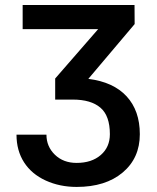

<svg xmlns="http://www.w3.org/2000/svg" viewBox="-20 -548 621 761"><path d="M369.1 -432.6H69.8V-528.3H513.2L513.7 -452.6L330.1 -235.4Q429.2 -223.1 481.7 -166.3Q534.2 -109.4 534.2 -16.1Q534.2 78.6 466.3 135.7Q398.4 192.9 283.7 192.9Q216.8 192.9 161.1 167.5Q105.5 142.1 75.4 95.5Q45.4 48.8 45.4 -14.2H164.1Q164.1 32.7 197.5 65.2Q231 97.7 283.7 97.7Q343.3 97.7 379.4 66.4Q415.5 35.2 415.5 -16.1Q415.5 -89.4 377.9 -121.3Q340.3 -153.3 268.6 -153.3H198.7V-236.8Z"/></svg>

Font: Roboto-o Medium
Style: Regular
Weight: 500
Designer: Google
Version: Version 2.134; 2016; ttfautohint (v1.6)